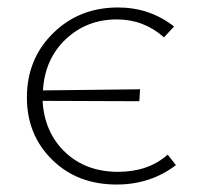

<svg xmlns="http://www.w3.org/2000/svg" viewBox="-20 -488 527 514"><path d="M429 -74 451 -46Q383 6 292 6Q187 6 119.5 -60.5Q52 -127 52 -227Q52 -330 122 -399Q192 -468 296 -468Q381 -468 446 -417L419 -388Q365 -436 293 -436Q212 -436 156 -383Q100 -330 95 -246L355 -249L353 -217L94 -218Q99 -133 154.5 -80.5Q210 -28 296 -28Q377 -28 429 -74Z"/></svg>

Font: EauTestSC Light
Style: Regular
Weight: 300
Designer: Christian Thalmann (Catharsis Fonts)
Version: Version 0.001;PS 000.001;hotconv 1.0.88;makeotf.lib2.5.64775